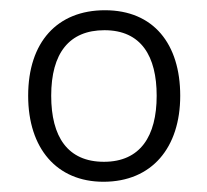

<svg xmlns="http://www.w3.org/2000/svg" viewBox="-20 -744 404 375"><path d="M332 -557C332 -658 280 -724 185 -724C92 -724 35 -662 35 -557C35 -454 91 -389 182 -389C277 -389 332 -456 332 -557ZM80 -557C80 -640 115 -685 184 -685C256 -685 286 -634 286 -557C286 -478 254 -428 183 -428C112 -428 80 -477 80 -557Z"/></svg>

Font: Noto Sans Ethiopic Light
Style: Regular
Weight: 300
Designer: Monotype Design Team
Foundry: Monotype Imaging Inc.
Version: Version 2.102